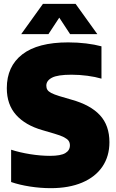

<svg xmlns="http://www.w3.org/2000/svg" viewBox="-20 -971 606 1001"><path d="M38 -22V-190.5Q82.5 -176 137.2 -167.2Q192 -158.5 241 -158.5Q296.5 -158.5 320.5 -172.8Q344.5 -187 344.5 -213Q344.5 -227 337.8 -236.8Q331 -246.5 313.8 -255.5Q296.5 -264.5 264 -274L201 -292.5Q112 -318 63.8 -372Q15.5 -426 15.5 -511.5Q15.5 -625 96.2 -687.5Q177 -750 335.5 -750Q384.5 -750 429.2 -744.5Q474 -739 509 -729.5V-561Q477 -570.5 435.5 -576Q394 -581.5 353 -581.5Q280.5 -581.5 251 -566Q221.5 -550.5 221.5 -524.5Q221.5 -512 227 -503Q232.5 -494 247.2 -486.2Q262 -478.5 289.5 -470L352.5 -451.5Q451.5 -424 501 -370.5Q550.5 -317 550.5 -229.5Q550.5 -156.5 514 -102.5Q477.5 -48.5 408.5 -19.2Q339.5 10 244.5 10Q191.5 10 136.5 1.5Q81.5 -7 38 -22ZM487.5 -793H345.5L289 -879L232.5 -793H90.5L204 -951H374Z"/></svg>

Font: Encode Sans SemiCondensed Black
Style: Regular
Weight: 900
Width: 4
Designer: Multiple Designers
Foundry: Impallari Type
Version: Version 2.000